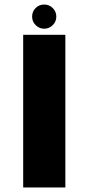

<svg xmlns="http://www.w3.org/2000/svg" viewBox="-20 -829 406 849"><path d="M82.5 0V-675H269V0ZM175.5 -702Q153.5 -702 137.8 -717.8Q122 -733.5 122 -755.5Q122 -778 137.5 -793.5Q153 -809 175.5 -809Q197.5 -809 213.2 -793.5Q229 -778 229 -755.5Q229 -733.5 213.2 -717.8Q197.5 -702 175.5 -702Z"/></svg>

Font: Anybody ExtraExpanded Regular
Style: Bold
Weight: 700
Width: 8
Designer: Tyler Finck
Foundry: Etcetera Type Company
Version: Version 1.010; ttfautohint (v1.8.3) -l 8 -r 50 -G 200 -x 14 